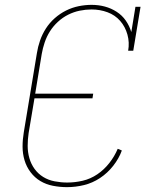

<svg xmlns="http://www.w3.org/2000/svg" viewBox="-20 -763 640 791"><path d="M256 8Q227 8 198.5 2.5Q170 -3 146.5 -17Q123 -31 106 -53.5Q89 -76 81 -103Q73 -130 73 -159Q73 -188 78 -218L132 -544Q136 -570 145 -596Q154 -622 169 -645.5Q184 -669 205.5 -688Q227 -707 252 -719.5Q277 -732 304 -737.5Q331 -743 357 -743Q386 -743 412 -736Q438 -729 460.5 -714.5Q483 -700 498 -678.5Q513 -657 521 -631L538 -735H559L529 -554H508Q514 -588 505 -620.5Q496 -653 475 -677Q454 -701 423 -712.5Q392 -724 357 -724Q333 -724 308.5 -719Q284 -714 261 -702.5Q238 -691 218.5 -673Q199 -655 185.5 -633.5Q172 -612 164 -588Q156 -564 152 -541L125 -377H364L361 -358H122L98 -215Q94 -188 94 -162Q94 -136 101 -111.5Q108 -87 122.5 -67Q137 -47 158 -34Q179 -21 205 -16Q231 -11 257 -11Q289 -11 321 -18.5Q353 -26 381 -45Q409 -64 430.5 -91.5Q452 -119 465 -150L482 -143Q470 -110 446.5 -80Q423 -50 392 -29.5Q361 -9 326 -0.5Q291 8 256 8Z"/></svg>

Font: Iosevka Etoile Thin
Style: Italic
Weight: 100
Italic angle: -9°
Designer: Belleve Invis
Foundry: Belleve Invis
Version: Version 22.1.2; ttfautohint (v1.8.4)